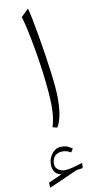

<svg xmlns="http://www.w3.org/2000/svg" viewBox="-228 -771 578 1161"><g transform="rotate(-15 61.0 -191.0)"><path d="M-9.8 220.7Q-9.8 241.7 8.8 255.9Q27.3 270 51.8 270Q89.8 270 157.2 253.4L151.9 285.2L113.8 287.1L-67.9 349.1V317.9L18.1 288.1Q-5.9 282.2 -17.3 265.4Q-28.8 248.5 -28.8 224.6Q-28.8 184.1 -3.9 155.3Q21 126.5 51.3 126.5Q70.8 126.5 86.4 131.6Q102.1 136.7 125 155.3L109.4 175.3Q92.8 164.1 79.1 159.9Q65.4 155.8 52.7 155.8Q21.5 155.8 5.9 175.3Q-9.8 194.8 -9.8 220.7ZM82 -732.4Q86.9 -705.6 92 -659.2Q97.2 -612.8 101.8 -555.7Q106.4 -498.5 110.4 -439.2Q114.3 -379.9 116.5 -326.4Q118.7 -272.9 118.7 -233.9Q118.7 -149.9 105.5 -87.4Q92.3 -24.9 67.4 8.8L39.6 -0.5Q57.1 -43 64.2 -94.2Q71.3 -145.5 71.3 -228.5Q71.3 -285.2 68.4 -348.9Q65.4 -412.6 60.1 -476.1Q54.7 -539.6 47.9 -595.5Q41 -651.4 32.7 -692.4Z"/></g></svg>

Font: Pinar DS1 Light
Style: Regular
Weight: 300
Designer: Amin Abedi
Version: Version 3.000